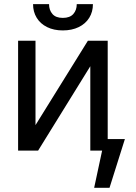

<svg xmlns="http://www.w3.org/2000/svg" viewBox="-20 -727 656 927"><path d="M404.3 -530.3H500V-55.7H583L508.8 179.7H434.6L473.1 0H416V-407.2L164.1 0H67.4V-530.3H151.4V-123ZM283.2 -580.1Q239.7 -580.1 207.3 -596.2Q174.8 -612.3 157.2 -641.1Q139.6 -669.9 139.6 -707H216.8Q216.8 -678.2 233.2 -659.4Q249.5 -640.6 283.2 -640.6Q317.4 -640.6 334 -659.4Q350.6 -678.2 350.6 -707H428.7Q428.7 -669.9 410.9 -641.1Q393.1 -612.3 360.1 -596.2Q327.1 -580.1 283.2 -580.1Z"/></svg>

Font: Pretendard GOV
Style: Regular
Weight: 400
Designer: Base glyphs from Inter by Rasmus Andersson; Hangeul glyphs from Noto Sans CJK(Source Han Sans) by Jang Soo-young and Kan
Foundry: Kil Hyung-jin
Version: Version 1.309